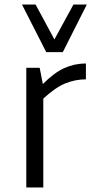

<svg xmlns="http://www.w3.org/2000/svg" viewBox="-20 -827 430 847"><path d="M77 0ZM359 -477Q312 -477 268 -459Q224 -441 171 -392V0H96V-528H155L169 -456Q218 -506 263.5 -526.5Q309 -547 359 -547ZM363 -807 257 -597H184L77 -807H137L220 -653L304 -807Z"/></svg>

Font: Martel Sans Light
Style: Regular
Weight: 300
Designer: Dan Reynolds and Mathieu Réguer
Foundry: Dan Reynolds and Mathieu Réguer
Version: Version 1.002; ttfautohint (v1.1) -l 5 -r 5 -G 72 -x 0 -D la